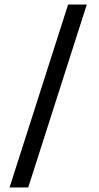

<svg xmlns="http://www.w3.org/2000/svg" viewBox="-20 -762 434 843"><path d="M22 61H104L361 -742H279Z"/></svg>

Font: Telex Regular
Style: Regular
Weight: 400
Designer: Andres Torresi
Foundry: Andres Torresi
Version: Version 1.001